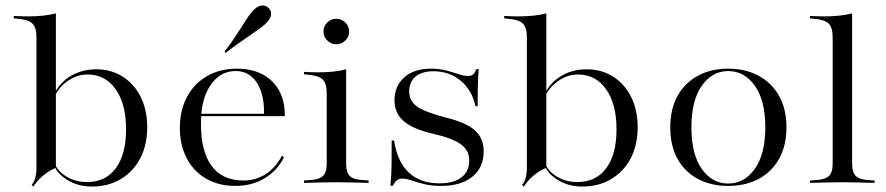

<svg xmlns="http://www.w3.org/2000/svg" viewBox="-20 -683 3309 717"><path d="M339.5 -424.2Q395.2 -424.2 438.3 -396.8Q481.5 -369.4 505.6 -320.6Q529.8 -271.8 529.8 -208.1Q529.8 -141.9 504 -92.3Q478.2 -42.7 431.5 -14.5Q384.7 13.7 323.4 13.7Q271.8 13.7 232.3 -10.5Q192.7 -34.7 181.5 -67.7L183.1 -75Q194.4 -44.4 227.8 -23.8Q261.3 -3.2 304.8 -3.2Q374.2 -3.2 412.5 -54.8Q450.8 -106.5 450.8 -200Q450.8 -294.4 412.1 -349.6Q373.4 -404.8 306.5 -404.8Q266.9 -404.8 230.6 -379Q194.4 -353.2 177.4 -308.1L175.8 -316.1Q194.4 -366.9 238.3 -395.6Q282.3 -424.2 339.5 -424.2ZM116.1 -206.5V-544.4Q116.1 -579.8 101.2 -594.8Q86.3 -609.7 46 -612.9L31.5 -614.5V-623.4Q50.8 -622.6 61.7 -622.2Q72.6 -621.8 84.7 -621.8Q114.5 -621.8 141.1 -624.6Q167.7 -627.4 188.7 -633.1V-623.4V-206.5ZM188.7 -56.5Q171 -49.2 154.8 -37.9Q138.7 -26.6 125.8 -13.3Q112.9 0 104.8 14.5L98.4 7.3Q105.6 -0.8 108.9 -10.1Q112.1 -19.4 114.1 -30.6Q116.1 -41.9 116.1 -55.6V-206.5H188.7V0Z M858.9 11.3Q796.8 11.3 750 -15.7Q703.2 -42.7 677.4 -91.9Q651.6 -141.1 651.6 -204.8Q651.6 -271 678.2 -321Q704.8 -371 753.2 -398.8Q801.6 -426.6 864.5 -426.6Q921 -426.6 961.3 -404.8Q1001.6 -383.1 1023 -343.5Q1044.4 -304 1043.5 -249.2H697.6L696.8 -258.1H966.1Q966.9 -308.1 954 -344Q941.1 -379.8 917.3 -398.8Q893.5 -417.7 859.7 -417.7Q807.3 -417.7 772.6 -373.8Q737.9 -329.8 731.5 -255.6L732.3 -254.8Q731.5 -246.8 731 -237.9Q730.6 -229 730.6 -217.7Q730.6 -116.1 771 -62.5Q811.3 -8.9 889.5 -8.9Q933.1 -8.9 970.2 -31.5Q1007.3 -54 1033.1 -101.6L1040.3 -95.2Q1015.3 -45.2 967.7 -16.9Q920.2 11.3 858.9 11.3ZM822.6 -485.5 818.5 -490.3Q846.8 -527.4 866.1 -557.7Q885.5 -587.9 900.4 -610.9Q915.3 -633.9 929 -647.6Q944.4 -662.1 958.9 -662.5Q973.4 -662.9 983.1 -653.2Q992.7 -644.4 992.3 -629.8Q991.9 -615.3 977.4 -600Q968.5 -590.3 953.6 -579.4Q938.7 -568.5 919 -554.8Q899.2 -541.1 875 -524.2Q850.8 -507.3 822.6 -485.5Z M1200 -206.5V-335.5Q1200 -371 1185.1 -385.9Q1170.2 -400.8 1129.8 -404L1115.3 -405.6V-414.5Q1134.7 -413.7 1145.6 -413.3Q1156.5 -412.9 1168.5 -412.9Q1198.4 -412.9 1225 -415.7Q1251.6 -418.5 1272.6 -424.2V-414.5V-206.5ZM1236.3 -2.4Q1204.8 -2.4 1176.2 -1.6Q1147.6 -0.8 1115.3 0V-8.9L1136.3 -10.5Q1171 -12.1 1185.5 -25.4Q1200 -38.7 1200 -71V-206.5H1272.6V-71Q1272.6 -38.7 1286.7 -25.4Q1300.8 -12.1 1335.5 -10.5L1356.5 -8.9V0Q1324.2 -0.8 1295.6 -1.6Q1266.9 -2.4 1236.3 -2.4ZM1236.3 -517.7Q1216.1 -517.7 1202 -531.9Q1187.9 -546 1187.9 -565.3Q1187.9 -584.7 1202 -598.8Q1216.1 -612.9 1236.3 -612.9Q1255.6 -612.9 1269.8 -598.8Q1283.9 -584.7 1283.9 -565.3Q1283.9 -546 1269.8 -531.9Q1255.6 -517.7 1236.3 -517.7Z M1627.4 11.3Q1590.3 11.3 1563.3 4.4Q1536.3 -2.4 1516.9 -9.3Q1497.6 -16.1 1482.3 -16.1Q1458.9 -16.1 1447.6 10.5H1437.9Q1439.5 -4.8 1440.7 -24.2Q1441.9 -43.5 1442.3 -75.4Q1442.7 -107.3 1442.7 -158.1H1451.6Q1463.7 -79 1506.5 -38.7Q1549.2 1.6 1621 1.6Q1674.2 1.6 1703.2 -20.6Q1732.3 -42.7 1732.3 -83.9Q1732.3 -121.8 1700.8 -144.4Q1669.4 -166.9 1596 -183.9Q1521.8 -200.8 1487.5 -230.6Q1453.2 -260.5 1453.2 -308.1Q1453.2 -362.1 1489.9 -394.4Q1526.6 -426.6 1588.7 -426.6Q1621 -426.6 1646.8 -419.8Q1672.6 -412.9 1692.7 -406Q1712.9 -399.2 1728.2 -399.2Q1739.5 -399.2 1746.8 -405.2Q1754 -411.3 1758.9 -425H1767.7Q1766.1 -408.9 1765.3 -390.3Q1764.5 -371.8 1764.1 -346.8Q1763.7 -321.8 1763.7 -286.3H1755.6Q1742.7 -346.8 1700 -381.9Q1657.3 -416.9 1599.2 -416.9Q1555.6 -416.9 1531.9 -397.2Q1508.1 -377.4 1508.1 -341.1Q1508.1 -306.5 1537.1 -285.5Q1566.1 -264.5 1643.5 -244.4Q1720.2 -225.8 1753.2 -196.4Q1786.3 -166.9 1786.3 -118.5Q1786.3 -57.3 1744 -23Q1701.6 11.3 1627.4 11.3Z M2171 -424.2Q2226.6 -424.2 2269.8 -396.8Q2312.9 -369.4 2337.1 -320.6Q2361.3 -271.8 2361.3 -208.1Q2361.3 -141.9 2335.5 -92.3Q2309.7 -42.7 2262.9 -14.5Q2216.1 13.7 2154.8 13.7Q2103.2 13.7 2063.7 -10.5Q2024.2 -34.7 2012.9 -67.7L2014.5 -75Q2025.8 -44.4 2059.3 -23.8Q2092.7 -3.2 2136.3 -3.2Q2205.6 -3.2 2244 -54.8Q2282.3 -106.5 2282.3 -200Q2282.3 -294.4 2243.5 -349.6Q2204.8 -404.8 2137.9 -404.8Q2098.4 -404.8 2062.1 -379Q2025.8 -353.2 2008.9 -308.1L2007.3 -316.1Q2025.8 -366.9 2069.8 -395.6Q2113.7 -424.2 2171 -424.2ZM1947.6 -206.5V-544.4Q1947.6 -579.8 1932.7 -594.8Q1917.7 -609.7 1877.4 -612.9L1862.9 -614.5V-623.4Q1882.3 -622.6 1893.1 -622.2Q1904 -621.8 1916.1 -621.8Q1946 -621.8 1972.6 -624.6Q1999.2 -627.4 2020.2 -633.1V-623.4V-206.5ZM2020.2 -56.5Q2002.4 -49.2 1986.3 -37.9Q1970.2 -26.6 1957.3 -13.3Q1944.4 0 1936.3 14.5L1929.8 7.3Q1937.1 -0.8 1940.3 -10.1Q1943.5 -19.4 1945.6 -30.6Q1947.6 -41.9 1947.6 -55.6V-206.5H2020.2V0Z M2699.2 11.3Q2636.3 11.3 2587.5 -14.1Q2538.7 -39.5 2510.9 -88.3Q2483.1 -137.1 2483.1 -207.3Q2483.1 -277.4 2510.9 -326.2Q2538.7 -375 2587.5 -400.8Q2636.3 -426.6 2699.2 -426.6Q2762.9 -426.6 2811.7 -400.8Q2860.5 -375 2888.7 -326.2Q2916.9 -277.4 2916.9 -207.3Q2916.9 -137.9 2888.7 -88.7Q2860.5 -39.5 2811.7 -14.1Q2762.9 11.3 2699.2 11.3ZM2699.2 2.4Q2759.7 2.4 2798.8 -52.4Q2837.9 -107.3 2837.9 -207.3Q2837.9 -308.1 2798.8 -362.9Q2759.7 -417.7 2699.2 -417.7Q2639.5 -417.7 2600.8 -362.9Q2562.1 -308.1 2562.1 -207.3Q2562.1 -106.5 2600.8 -52Q2639.5 2.4 2699.2 2.4Z M3125.8 -2.4Q3094.4 -2.4 3065.7 -1.6Q3037.1 -0.8 3004.8 0V-8.9L3025.8 -10.5Q3060.5 -12.1 3075 -25.4Q3089.5 -38.7 3089.5 -71V-206.5H3162.1V-71Q3162.1 -38.7 3176.2 -25.4Q3190.3 -12.1 3225 -10.5L3246 -8.9V0Q3213.7 -0.8 3185.1 -1.6Q3156.5 -2.4 3125.8 -2.4ZM3089.5 -206.5V-544.4Q3089.5 -579.8 3074.6 -594.8Q3059.7 -609.7 3019.4 -612.9L3004.8 -614.5V-623.4Q3024.2 -622.6 3035.1 -622.2Q3046 -621.8 3058.1 -621.8Q3087.9 -621.8 3114.5 -624.6Q3141.1 -627.4 3162.1 -633.1V-623.4V-206.5Z"/></svg>

Font: Playfair 144pt SemiExpanded Light
Style: Regular
Weight: 300
Width: 6
Designer: Claus Eggers Sørensen
Foundry: Claus Eggers Sørensen
Version: Version 2.203